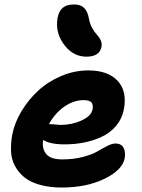

<svg xmlns="http://www.w3.org/2000/svg" viewBox="-20 -837 639 867"><path d="M370.1 -581.1Q313 -581.1 273.4 -630.1Q233.9 -679.2 237.8 -738.8Q240.7 -778.8 259.3 -797.9Q277.8 -816.9 314.9 -816.9Q344.2 -816.9 360.1 -801Q376 -785.2 381.8 -752Q385.7 -729 396.7 -709.7Q407.7 -690.4 418 -679.9Q428.2 -669.4 434.8 -655Q441.4 -640.6 438 -624Q428.7 -581.1 370.1 -581.1ZM258.8 9.8Q202.6 9.8 159.2 -2.7Q115.7 -15.1 89.4 -36.9Q63 -58.6 47.1 -88.6Q31.2 -118.7 29.8 -153.8Q28.3 -189 35.2 -228Q45.4 -281.7 76.4 -333.7Q107.4 -385.7 151.9 -427Q196.3 -468.3 256.1 -493.7Q315.9 -519 378.9 -519Q467.8 -519 511.5 -471.7Q555.2 -424.3 539.1 -341.8Q530.8 -300.8 504.9 -269.5Q479 -238.3 441.7 -220.5Q404.3 -202.6 361.6 -193.8Q318.8 -185.1 272 -185.1Q206.1 -185.1 174.8 -205.1Q168.5 -166 188.5 -141.6Q208.5 -117.2 261.2 -117.2Q312 -117.2 354.5 -128.4Q397 -139.6 419.4 -153.1Q441.9 -166.5 463.9 -177.7Q485.8 -189 501 -189Q527.8 -189 537.8 -169.7Q547.9 -150.4 543 -122.1Q532.2 -68.4 451.2 -29.3Q370.1 9.8 258.8 9.8ZM357.9 -384.8Q312 -384.8 270 -355.2Q228 -325.7 201.2 -276.9Q250 -272.9 252.9 -272.9Q304.2 -272.9 348.1 -293Q392.1 -313 397.9 -342.8Q401.9 -364.3 392.8 -374.5Q383.8 -384.8 357.9 -384.8Z"/></svg>

Font: Shantell Sans Normal
Style: Bold Italic
Weight: 700
Italic angle: -11.31°
Designer: Stephen Nixon, Anya Danilova, Shantell Martin
Foundry: Arrow Type
Version: Version 1.006;[559af2be0]